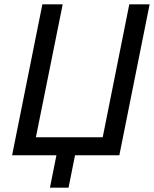

<svg xmlns="http://www.w3.org/2000/svg" viewBox="-20 -718 712 888"><path d="M241 0H36L176 -698H270L146 -83H455L578 -698H672L532 0H327L297 150H211Z"/></svg>

Font: IBM Plex Sans Text
Style: Italic
Weight: 450
Italic angle: -11°
Designer: Mike Abbink, Paul van der Laan, Pieter van Rosmalen
Foundry: Bold Monday
Version: Version 3.005